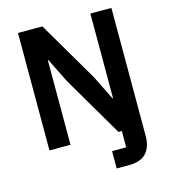

<svg xmlns="http://www.w3.org/2000/svg" viewBox="-128 -800 976 1102"><g transform="rotate(-15 359.5 -249.0)"><path d="M82 0V-698H227L437 -340L509 -195H512V-698H637V62Q637 128 604 164Q571 200 499 200H428V97H512V0H492L282 -358L210 -503H207V0Z"/></g></svg>

Font: IBM Plex Sans SmBld
Style: Regular
Weight: 600
Designer: Mike Abbink, Paul van der Laan, Pieter van Rosmalen
Foundry: Bold Monday
Version: Version 3.005